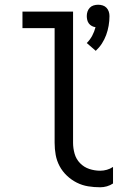

<svg xmlns="http://www.w3.org/2000/svg" viewBox="-20 -784 540 812"><path d="M385 -569 347 -602Q361 -616 370 -633Q379 -650 384 -669Q376 -670 368.5 -674Q361 -678 356 -684.5Q351 -691 349 -699.5Q347 -708 347 -716Q347 -726 350 -735Q353 -744 359.5 -751Q366 -758 375.5 -761Q385 -764 395 -764Q405 -764 414.5 -761Q424 -758 430.5 -751Q437 -744 440 -735Q443 -726 443 -716Q443 -696 439.5 -675.5Q436 -655 429 -636Q422 -617 411 -600Q400 -583 385 -569ZM404 8Q378 8 353 4Q328 0 305 -11.5Q282 -23 263 -41Q244 -59 232 -81.5Q220 -104 215.5 -129Q211 -154 211 -180V-665H75V-735H289V-180Q289 -157 295.5 -134Q302 -111 318.5 -94Q335 -77 357.5 -69.5Q380 -62 404 -62Q418 -62 432 -66Q446 -70 458 -78V-8Q446 0 432 4Q418 8 404 8Z"/></svg>

Font: Moesevka
Style: Regular
Weight: 400
Monospace: yes
Designer: Belleve Invis
Foundry: Belleve Invis
Version: Version 32.5.0; ttfautohint (v1.8.4)